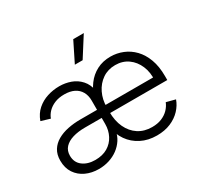

<svg xmlns="http://www.w3.org/2000/svg" viewBox="-158 -961 1229 1177"><g transform="rotate(-30 456.0 -372.5)"><path d="M226.6 11.7Q176.3 11.7 135.3 -7.3Q94.2 -26.4 70.1 -62.7Q45.9 -99.1 45.9 -150.9Q45.9 -194.3 64.7 -224.4Q83.5 -254.4 116 -272.9Q148.4 -291.5 190.2 -300Q231.9 -308.6 277.8 -308.6H823.2L793 -285.2Q797.4 -343.3 777.6 -389.9Q757.8 -436.5 719.7 -463.6Q681.6 -490.7 629.9 -490.7Q578.1 -490.7 539.1 -463.9Q500 -437 478.3 -392.1Q456.5 -347.2 456.5 -293V-260.3Q456.5 -196.3 478.8 -148.7Q501 -101.1 541.7 -74.5Q582.5 -47.9 637.7 -47.9Q676.8 -47.9 706.1 -60.1Q735.4 -72.3 755.4 -93Q775.4 -113.8 785.2 -138.7L848.6 -122.1Q835.9 -85.9 807.4 -55.4Q778.8 -24.9 736.1 -6.6Q693.4 11.7 637.7 11.7Q576.2 11.7 527.6 -12.9Q479 -37.6 448.7 -80.8Q418.5 -124 409.7 -180.2L418.9 -374.5Q432.1 -426.8 461.4 -466.3Q490.7 -505.9 533.4 -528.1Q576.2 -550.3 629.9 -550.3Q675.3 -550.3 717 -533.4Q758.8 -516.6 791.3 -482.9Q823.7 -449.2 842.5 -398.4Q861.3 -347.7 861.3 -279.3V-251.5H278.3Q229.5 -251.5 192.1 -240.2Q154.8 -229 133.5 -206.1Q112.3 -183.1 112.3 -147.9Q112.3 -100.1 147 -73.7Q181.6 -47.4 235.4 -47.4Q286.6 -47.4 322.8 -68.8Q358.9 -90.3 377.9 -127.2Q397 -164.1 397 -208.5V-374Q397 -410.2 382.1 -436.5Q367.2 -462.9 338.9 -477.1Q310.5 -491.2 269.5 -491.2Q230.5 -491.2 201.2 -479Q171.9 -466.8 152.8 -447Q133.8 -427.2 125 -403.3L61.5 -422.4Q77.6 -467.3 109.6 -495.4Q141.6 -523.4 182.9 -536.6Q224.1 -549.8 268.1 -549.8Q309.6 -549.8 347.9 -536.1Q386.2 -522.5 413.8 -491.9Q441.4 -461.4 450.7 -411.1L439.9 -142.6L432.6 -141.6Q427.2 -107.9 408.9 -79.8Q390.6 -51.8 363 -31.2Q335.4 -10.7 300.5 0.5Q265.6 11.7 226.6 11.7ZM417.5 -616.2 487.3 -756.8H562L472.7 -616.2Z"/></g></svg>

Font: Inter 16pt Light
Style: Regular
Weight: 300
Version: Version 4.001;git-66647c0bb